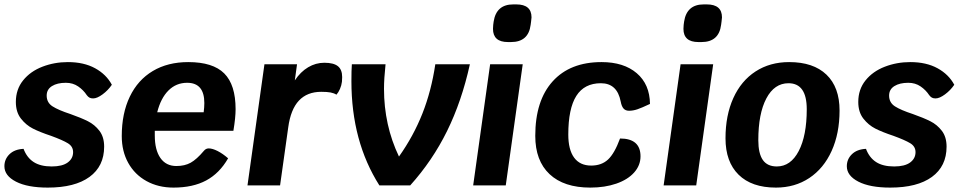

<svg xmlns="http://www.w3.org/2000/svg" viewBox="-31 -842 4382 872"><path d="M-11 -87Q-11 -119 12 -141.5Q35 -164 76 -166Q91 -126 122 -106Q153 -86 204 -86Q252 -86 276.5 -104Q301 -122 301 -151Q301 -177 277 -191.5Q253 -206 201 -225Q150 -242 118.5 -258Q87 -274 64 -303.5Q41 -333 41 -379Q41 -436 74 -477Q107 -518 161.5 -539Q216 -560 277 -560Q350 -560 401 -532Q452 -504 477 -457Q460 -432 435 -413.5Q410 -395 392 -395Q382 -395 375.5 -398.5Q369 -402 363 -410Q348 -433 324 -449.5Q300 -466 268 -466Q229 -466 205 -451Q181 -436 181 -408Q181 -376 207.5 -359Q234 -342 289 -324Q337 -307 368 -291.5Q399 -276 420.5 -248Q442 -220 442 -176Q442 -87 375.5 -38.5Q309 10 186 10Q94 10 41.5 -17Q-11 -44 -11 -87Z M672 -248V-227Q672 -161 697.5 -124.5Q723 -88 770 -88Q808 -88 835 -103Q862 -118 895 -157Q904 -168 917 -168Q934 -168 957.5 -156Q981 -144 1005 -123Q966 -55 905.5 -22.5Q845 10 757 10Q688 10 634.5 -19.5Q581 -49 551.5 -102Q522 -155 522 -224Q522 -327 558.5 -403Q595 -479 663 -519.5Q731 -560 824 -560Q936 -560 987.5 -508.5Q1039 -457 1039 -346Q1039 -308 1029 -248ZM683 -332H894Q897 -355 897 -374Q897 -466 819 -466Q769 -466 734 -431Q699 -396 683 -332Z M1523 -492Q1523 -478 1522 -471Q1520 -454 1513 -438Q1506 -422 1497 -412Q1486 -419 1470.5 -422Q1455 -425 1428 -425Q1364 -425 1326.5 -385Q1289 -345 1278 -263L1241 0H1093L1170 -550H1318L1308 -477Q1334 -516 1368.5 -536.5Q1403 -557 1442 -557Q1484 -557 1503.5 -541.5Q1523 -526 1523 -492Z M2103 -550Q2066 -382 1999.5 -247Q1933 -112 1832 0H1692Q1565 -200 1565 -473Q1565 -524 1567 -550H1720Q1713 -484 1713 -439Q1713 -273 1781 -131Q1847 -224 1887.5 -326.5Q1928 -429 1946 -550Z M2195 -550H2343L2266 0H2118ZM2208 -711Q2208 -723 2209 -729L2211 -744Q2223 -822 2300 -822H2314Q2383 -822 2383 -763Q2383 -758 2381 -744L2379 -729Q2369 -651 2290 -651H2276Q2208 -651 2208 -711Z M2400 -225Q2400 -385 2479 -472.5Q2558 -560 2701 -560Q2802 -560 2861 -509.5Q2920 -459 2921 -370Q2883 -352 2863.5 -345.5Q2844 -339 2826 -339Q2810 -339 2801 -349Q2792 -359 2788 -381Q2772 -464 2698 -464Q2623 -464 2586.5 -406.5Q2550 -349 2550 -231Q2550 -162 2576.5 -126Q2603 -90 2654 -90Q2701 -90 2730.5 -117.5Q2760 -145 2785 -213Q2878 -213 2878 -132Q2878 -91 2849 -58.5Q2820 -26 2768 -8Q2716 10 2650 10Q2530 10 2465 -51Q2400 -112 2400 -225Z M3060 -550H3208L3131 0H2983ZM3073 -711Q3073 -723 3074 -729L3076 -744Q3088 -822 3165 -822H3179Q3248 -822 3248 -763Q3248 -758 3246 -744L3244 -729Q3234 -651 3155 -651H3141Q3073 -651 3073 -711Z M3264 -214Q3264 -318 3299.5 -396.5Q3335 -475 3400.5 -517.5Q3466 -560 3553 -560Q3663 -560 3722.5 -503Q3782 -446 3782 -340Q3782 -236 3746 -156.5Q3710 -77 3644.5 -33.5Q3579 10 3493 10Q3383 10 3323.5 -48.5Q3264 -107 3264 -214ZM3633 -346Q3633 -464 3550 -464Q3486 -464 3449.5 -395Q3413 -326 3413 -205Q3413 -145 3433.5 -115.5Q3454 -86 3497 -86Q3560 -86 3596.5 -156Q3633 -226 3633 -346Z M3815 -87Q3815 -119 3838 -141.5Q3861 -164 3902 -166Q3917 -126 3948 -106Q3979 -86 4030 -86Q4078 -86 4102.5 -104Q4127 -122 4127 -151Q4127 -177 4103 -191.5Q4079 -206 4027 -225Q3976 -242 3944.5 -258Q3913 -274 3890 -303.5Q3867 -333 3867 -379Q3867 -436 3900 -477Q3933 -518 3987.5 -539Q4042 -560 4103 -560Q4176 -560 4227 -532Q4278 -504 4303 -457Q4286 -432 4261 -413.5Q4236 -395 4218 -395Q4208 -395 4201.5 -398.5Q4195 -402 4189 -410Q4174 -433 4150 -449.5Q4126 -466 4094 -466Q4055 -466 4031 -451Q4007 -436 4007 -408Q4007 -376 4033.5 -359Q4060 -342 4115 -324Q4163 -307 4194 -291.5Q4225 -276 4246.5 -248Q4268 -220 4268 -176Q4268 -87 4201.5 -38.5Q4135 10 4012 10Q3920 10 3867.5 -17Q3815 -44 3815 -87Z"/></svg>

Font: Krub
Style: Bold Italic
Weight: 700
Italic angle: -8°
Designer: Ekaluck Peanpanawate
Foundry: Cadson Demak Co.,Ltd.
Version: Version 1.000; ttfautohint (v1.6)